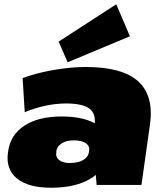

<svg xmlns="http://www.w3.org/2000/svg" viewBox="-20 -867 767 900"><path d="M219 13Q113 13 60 -30Q7 -73 17 -150L18 -157Q29 -235 94.5 -278Q160 -321 269 -321Q367 -321 424 -289Q429 -335 399 -358Q366 -382 289 -382Q243 -382 193.5 -371.5Q144 -361 96 -341L86 -501Q126 -516 177.5 -528Q229 -540 282.5 -546.5Q336 -553 382 -553Q553 -553 627.5 -486Q702 -419 683 -283L643 0H433L429 -47Q418 -38 405 -30Q335 13 219 13ZM308 -103Q345 -103 369 -116.5Q393 -130 397 -154L398 -160Q401 -183 382 -196Q363 -209 325 -209Q292 -209 270 -195.5Q248 -182 244 -159V-153Q240 -130 257.5 -116.5Q275 -103 308 -103ZM589 -697 297 -575 255 -672 525 -847Z"/></svg>

Font: Pathway Extreme 8pt Thin 12pt Black
Style: Italic
Weight: 900
Italic angle: -8°
Version: Version 1.001;gftools[0.9.26]